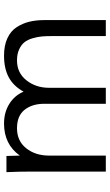

<svg xmlns="http://www.w3.org/2000/svg" viewBox="187 -740 553 968"><g transform="rotate(-90 464.0 -256.5)"><path d="M79.6 -501H161.1L163.1 -433.6Q219.7 -513.2 324.7 -513.2Q380.9 -513.2 423.6 -486.6Q466.3 -460 485.4 -414.6Q513.2 -465.3 557.6 -489.3Q602.1 -513.2 667 -513.2Q718.3 -513.2 754.6 -496.3Q791 -479.5 810.3 -449.7Q829.6 -419.9 837.9 -386Q846.2 -352.1 846.2 -310.5V0H765.6V-272.5Q765.6 -301.3 763.7 -323Q761.7 -344.7 754.4 -369.6Q747.1 -394.5 734.4 -410.4Q721.7 -426.3 698.5 -437Q675.3 -447.8 643.1 -447.8Q580.1 -447.8 542.5 -400.1Q504.9 -352.5 504.9 -286.6V0H424.3V-310.1Q424.3 -371.1 394 -409.4Q363.8 -447.8 300.8 -447.8Q236.8 -447.8 200 -401.4Q163.1 -355 163.1 -286.6V0H82.5V-371.6Q82.5 -439.5 79.6 -501Z"/></g></svg>

Font: RGR Online_21
Style: Regular
Weight: 400
Italic angle: -12°
Designer: vernon adams
Foundry: vernon adams
Version: Version 1.000